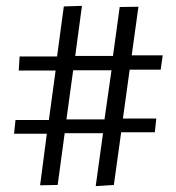

<svg xmlns="http://www.w3.org/2000/svg" viewBox="-20 -646 603 656"><path d="M307 -10 332 -191H201L177 -14L117 -13L140 -189H28L33 -236H147L170 -405H44L47 -453H175L198 -624L260 -626L237 -455H366L389 -622L453 -623L430 -457H536L529 -408H423L400 -241H514L509 -194H394L369 -14ZM207 -238H337L361 -406H230Z"/></svg>

Font: Inconsolata SemiExpanded
Style: Regular
Weight: 400
Width: 6
Monospace: yes
Designer: Raph Levien, Cyreal, Brenton Simpson
Foundry: Raph Levien, Cyreal, Google
Version: Version 3.100; ttfautohint (v1.8.4.7-5d5b)